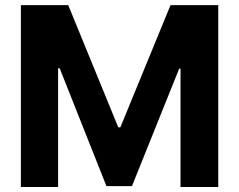

<svg xmlns="http://www.w3.org/2000/svg" viewBox="-20 -748 956 768"><path d="M63.5 -727.5H252.9L453.1 -238.8H461.4L662.1 -727.5H853V0H702.1V-473.6H696.8L507.8 -3.4H405.8L218.8 -474.6H212.4V0H63.5Z"/></svg>

Font: Konkhmer Sleokchher
Style: Regular
Weight: 400
Designer: Suon May Sophanith
Version: Version 1.000; ttfautohint (v1.8.4.7-5d5b);gftools[0.9.23]